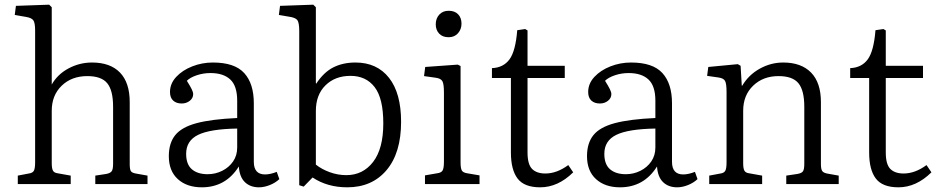

<svg xmlns="http://www.w3.org/2000/svg" viewBox="-20 -786 4006 820"><path d="M56 0V-36L103 -45Q119 -47 124.5 -56.5Q130 -66 130 -93V-656Q130 -688 122.5 -699Q115 -710 90 -714L43 -722L48 -761L190 -766L201 -755V-425Q226 -469 273 -494Q320 -519 373 -519Q451 -519 492.5 -476Q534 -433 534 -350V-85Q534 -63 539 -55Q544 -47 565 -44L610 -36V0H387V-36L433 -43Q450 -46 456.5 -54Q463 -62 463 -86V-330Q463 -400 438 -430.5Q413 -461 353 -461Q286 -461 243.5 -420Q201 -379 201 -313V-89Q201 -67 206 -57.5Q211 -48 226 -46L282 -36V0Z M842 14Q778 14 739.5 -21Q701 -56 701 -119Q701 -175 728.5 -209Q756 -243 819.5 -260Q883 -277 993 -282V-356Q993 -419 963.5 -446.5Q934 -474 879 -474Q848 -474 820 -464.5Q792 -455 778 -441Q793 -417 799 -404.5Q805 -392 805 -384Q805 -367 790.5 -355.5Q776 -344 756 -344Q733 -344 719.5 -356.5Q706 -369 706 -393Q706 -429 732.5 -457.5Q759 -486 801 -502.5Q843 -519 889 -519Q982 -519 1023 -474Q1064 -429 1064 -345V-95Q1064 -41 1112 -41Q1134 -41 1162 -52L1173 -21Q1156 -5 1132 4.5Q1108 14 1086 14Q1049 14 1026 -8Q1003 -30 1000 -75Q944 14 842 14ZM867 -42Q900 -42 929 -56.5Q958 -71 975.5 -96.5Q993 -122 993 -156V-237Q877 -235 826 -210Q775 -185 775 -129Q775 -84 799.5 -63Q824 -42 867 -42Z M1277 11 1258 5V-653Q1258 -689 1250 -700Q1242 -711 1213 -715L1171 -722L1176 -761L1318 -766L1329 -755V-432L1330 -428Q1363 -478 1404 -498.5Q1445 -519 1498 -519Q1590 -519 1641.5 -453.5Q1693 -388 1693 -266Q1693 -133 1631 -59.5Q1569 14 1463 14Q1378 14 1315 -28ZM1459 -38Q1530 -38 1573.5 -94.5Q1617 -151 1617 -259Q1617 -366 1580 -414Q1543 -462 1477 -462Q1411 -462 1370 -421.5Q1329 -381 1329 -312V-83Q1354 -63 1388.5 -50.5Q1423 -38 1459 -38Z M1896 -627Q1870 -627 1855.5 -642.5Q1841 -658 1841 -682Q1841 -707 1856 -723.5Q1871 -740 1896 -740Q1922 -740 1936.5 -725Q1951 -710 1951 -685Q1951 -661 1936 -644Q1921 -627 1896 -627ZM1795 0V-37L1847 -46Q1864 -48 1870 -57.5Q1876 -67 1876 -96V-391Q1876 -427 1869.5 -439Q1863 -451 1841 -454L1791 -461L1796 -500L1935 -510L1947 -504V-92Q1947 -70 1951.5 -59.5Q1956 -49 1975 -46L2028 -37V0Z M2287 14Q2219 14 2190.5 -23.5Q2162 -61 2162 -135V-453H2081V-495Q2130 -497 2156 -532.5Q2182 -568 2189 -657L2223 -662L2233 -656V-505H2392V-453H2233V-135Q2233 -84 2252.5 -64.5Q2272 -45 2309 -45Q2358 -45 2407 -81L2428 -50Q2363 14 2287 14Z M2628 14Q2564 14 2525.5 -21Q2487 -56 2487 -119Q2487 -175 2514.5 -209Q2542 -243 2605.5 -260Q2669 -277 2779 -282V-356Q2779 -419 2749.5 -446.5Q2720 -474 2665 -474Q2634 -474 2606 -464.5Q2578 -455 2564 -441Q2579 -417 2585 -404.5Q2591 -392 2591 -384Q2591 -367 2576.5 -355.5Q2562 -344 2542 -344Q2519 -344 2505.5 -356.5Q2492 -369 2492 -393Q2492 -429 2518.5 -457.5Q2545 -486 2587 -502.5Q2629 -519 2675 -519Q2768 -519 2809 -474Q2850 -429 2850 -345V-95Q2850 -41 2898 -41Q2920 -41 2948 -52L2959 -21Q2942 -5 2918 4.5Q2894 14 2872 14Q2835 14 2812 -8Q2789 -30 2786 -75Q2730 14 2628 14ZM2653 -42Q2686 -42 2715 -56.5Q2744 -71 2761.5 -96.5Q2779 -122 2779 -156V-237Q2663 -235 2612 -210Q2561 -185 2561 -129Q2561 -84 2585.5 -63Q2610 -42 2653 -42Z M3009 0V-36L3057 -45Q3072 -47 3077.5 -56.5Q3083 -66 3083 -93V-393Q3083 -429 3076.5 -440.5Q3070 -452 3049 -455L3000 -462L3005 -500L3131 -512L3143 -505L3148 -420H3150Q3177 -466 3224.5 -492.5Q3272 -519 3325 -519Q3402 -519 3444 -476Q3486 -433 3486 -350V-85Q3486 -63 3492 -55Q3498 -47 3517 -44L3562 -36V0H3338V-36L3385 -43Q3403 -46 3409 -54Q3415 -62 3415 -86V-330Q3415 -400 3390 -430.5Q3365 -461 3305 -461Q3239 -461 3196.5 -420Q3154 -379 3154 -313V-89Q3154 -67 3159 -57.5Q3164 -48 3179 -46L3235 -36V0Z M3817 14Q3749 14 3720.5 -23.5Q3692 -61 3692 -135V-453H3611V-495Q3660 -497 3686 -532.5Q3712 -568 3719 -657L3753 -662L3763 -656V-505H3922V-453H3763V-135Q3763 -84 3782.5 -64.5Q3802 -45 3839 -45Q3888 -45 3937 -81L3958 -50Q3893 14 3817 14Z"/></svg>

Font: Literata 12pt Light
Style: Regular
Weight: 300
Designer: Latin by Veronika Burian and Jose Scaglione. Greek by Irene Vlachou. Cyrillic by Vera Evstafieva.
Foundry: TypeTogether
Version: Version 3.002